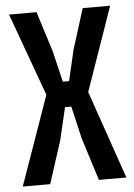

<svg xmlns="http://www.w3.org/2000/svg" viewBox="-51 -737 542 776"><g transform="rotate(-5 220.0 -348.5)"><path d="M121.1 0H9.8L137.2 -361.3L15.1 -697.3H126.5L178.2 -533.7L208 -408.2H233.4L262.7 -533.7L314 -697.3H425.3L306.6 -357.4L430.2 0H318.8L264.2 -172.4L233.4 -304.7H208L176.8 -172.4Z"/></g></svg>

Font: Agdasima
Style: Bold
Weight: 700
Width: 3
Designer: The DocRepair Project, Patric King
Foundry: Google
Version: Version 2.002